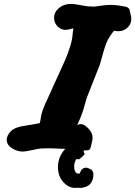

<svg xmlns="http://www.w3.org/2000/svg" viewBox="-20 -762 683 969"><path d="M414.1 -2.9H404.3Q404.3 -2 403.3 0Q402.3 2 402.3 2.9Q403.3 4.9 404.3 8.3Q405.3 11.7 406.2 13.7L407.2 16.6Q407.2 17.6 394 29.8Q380.9 42 378.9 42Q377.9 42 372.6 41.5Q367.2 41 365.2 41Q354.5 56.6 354.5 77.1Q354.5 101.6 364.3 110.4Q368.2 114.3 381.8 114.3L384.8 107.4Q386.7 101.6 389.6 97.2Q392.6 92.8 399.4 88.4Q406.2 84 416 84L421.9 85.9Q426.8 86.9 430.7 88.9Q434.6 90.8 439.9 93.8Q445.3 96.7 448.2 103Q451.2 109.4 451.2 117.2Q451.2 172.9 403.3 183.6Q394.5 186.5 384.8 186.5Q381.8 186.5 377.9 186Q374 185.5 373 185.5Q371.1 185.5 367.7 186Q364.3 186.5 360.4 186.5Q326.2 186.5 299.3 156.7Q272.5 127 272.5 82Q272.5 28.3 309.6 -10.7Q230.5 -13.7 227.5 -13.7Q200.2 -13.7 187.5 -12.7Q172.9 -11.7 142.1 -4.4Q111.3 2.9 94.7 2.9Q66.4 2.9 40 -14.2Q13.7 -31.2 13.7 -57.6Q13.7 -65.4 18.6 -77.1Q30.3 -100.6 50.3 -111.3Q70.3 -122.1 102.5 -127Q134.8 -131.8 139.6 -132.8L180.7 -140.6Q182.6 -144.5 187 -173.8Q191.4 -203.1 215.8 -253.9L247.1 -323.2Q254.9 -340.8 275.4 -385.3Q295.9 -429.7 308.6 -458.5Q321.3 -487.3 333.5 -525.9Q345.7 -564.5 346.7 -592.8L348.6 -605.5Q350.6 -618.2 349.6 -619.1Q348.6 -619.1 335 -615.2Q321.3 -611.3 310.5 -611.3Q288.1 -611.3 270.5 -628.9Q252.9 -646.5 252.9 -671.9Q252.9 -697.3 271.5 -715.8Q297.9 -742.2 338.9 -742.2Q356.4 -742.2 387.7 -735.8Q418.9 -729.5 431.6 -729.5H440.4Q444.3 -728.5 451.2 -728.5Q459 -728.5 486.8 -732.9Q514.6 -737.3 538.1 -737.3Q571.3 -737.3 617.2 -727.5Q635.7 -720.7 635.7 -704.1Q635.7 -702.1 639.2 -689Q642.6 -675.8 642.6 -666Q642.6 -642.6 626 -625Q606.4 -604.5 578.1 -604.5Q572.3 -604.5 566.9 -605Q561.5 -605.5 558.6 -606.4L555.7 -607.4Q529.3 -574.2 518.1 -547.9Q506.8 -521.5 484.4 -437.5Q484.4 -435.5 483.4 -434.6L418 -268.6Q400.4 -202.1 385.7 -167.5Q371.1 -132.8 370.1 -130.9Q379.9 -135.7 387.7 -135.7Q405.3 -135.7 426.3 -113.3Q447.3 -90.8 447.3 -67.4Q447.3 -56.6 443.4 -42.5Q439.5 -28.3 439.5 -25.4Q436.5 -11.7 432.1 -7.3Q427.7 -2.9 414.1 -2.9Z"/></svg>

Font: Essays1743
Style: BoldItalic
Weight: 700
Italic angle: -10°
Designer: Based on the typeface in a 1743 English translation of the essays of Montaigne.  PostScript/TrueType font designed by Jo
Version: Version 002.100